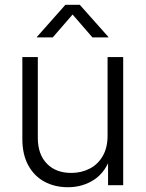

<svg xmlns="http://www.w3.org/2000/svg" viewBox="-20 -765 601 793"><path d="M260.7 8.3Q206.5 8.3 163.8 -14.6Q121.1 -37.6 96.7 -82.3Q72.3 -127 72.3 -191.4V-529.3H136.2V-195.8Q136.2 -127.4 173.6 -89.1Q210.9 -50.8 273.9 -50.8Q316.4 -50.8 350.6 -68.6Q384.8 -86.4 404.5 -120.8Q424.3 -155.3 424.3 -204.1V-529.3H488.8V0H426.3V-124.5H439.9Q417.5 -55.2 369.6 -23.4Q321.8 8.3 260.7 8.3ZM197.8 -610.4H132.3V-612.3L250 -745.1H309.6L427.7 -612.3V-610.4H361.8L279.8 -705.1Z"/></svg>

Font: Inter 24pt Light
Style: Regular
Weight: 300
Designer: Rasmus Andersson
Foundry: rsms
Version: Version 4.001;git-66647c0bb